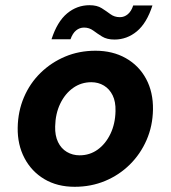

<svg xmlns="http://www.w3.org/2000/svg" viewBox="-20 -706 656 738"><path d="M267 12Q200 12 150.5 -17.5Q101 -47 74 -98.5Q47 -150 48 -215Q49 -278 72 -332Q95 -386 136 -426Q177 -466 230.5 -488.5Q284 -511 347 -511Q413 -511 463.5 -482.5Q514 -454 541.5 -403Q569 -352 568 -285Q567 -222 543.5 -168Q520 -114 479 -73.5Q438 -33 384 -10.5Q330 12 267 12ZM286 -109Q325 -109 355.5 -131Q386 -153 404.5 -191.5Q423 -230 424 -279Q425 -315 413 -339.5Q401 -364 379.5 -377Q358 -390 331 -390Q292 -390 261 -368Q230 -346 211.5 -307.5Q193 -269 192 -220Q191 -185 203 -160Q215 -135 237 -122Q259 -109 286 -109ZM178 -555Q200 -623 238 -654.5Q276 -686 324 -686Q353 -686 371 -674.5Q389 -663 404.5 -651.5Q420 -640 441 -640Q458 -640 471.5 -651.5Q485 -663 492 -685H566Q544 -617 506 -585.5Q468 -554 420 -554Q391 -554 372.5 -565.5Q354 -577 338.5 -588.5Q323 -600 303 -600Q286 -600 272.5 -589Q259 -578 251 -555Z"/></svg>

Font: DM Sans 20pt ExtraBold
Style: Italic
Weight: 800
Italic angle: -10°
Version: Version 4.004;gftools[0.9.30]